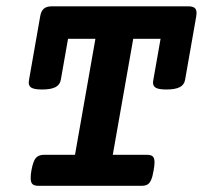

<svg xmlns="http://www.w3.org/2000/svg" viewBox="-20 -600 655 620"><path d="M614.7 -558.1Q614.7 -555.7 613.8 -547.9L577.6 -341.8Q574.7 -325.7 560.1 -318.4Q545.4 -311 517.6 -311Q493.7 -311 483.9 -316.2Q474.1 -321.3 474.1 -333.5Q474.1 -335.9 475.1 -341.8L498.5 -474.6H410.2L344.2 -100.1H454.6Q467.3 -100.1 473.1 -95Q479 -89.8 479 -75.7Q479 -65.9 476.1 -49.8Q472.7 -29.3 467.8 -18.6Q462.9 -7.8 455.8 -3.9Q448.7 0 437 0H104Q90.8 0 85 -5.4Q79.1 -10.7 79.1 -24.9Q79.1 -37.1 81.5 -49.8Q86.9 -79.6 95.7 -89.8Q104.5 -100.1 121.6 -100.1H222.2L288.1 -474.6H199.7L176.3 -341.8Q173.3 -325.7 158.7 -318.4Q144 -311 116.2 -311Q92.3 -311 82.5 -316.2Q72.8 -321.3 72.8 -333.5Q72.8 -335.9 73.7 -341.8L109.9 -547.9Q112.8 -564.5 121.6 -572Q130.4 -579.6 147.5 -579.6H587.9Q602.1 -579.6 608.4 -574.5Q614.7 -569.3 614.7 -558.1Z"/></svg>

Font: Courier Prime
Style: Bold Italic
Weight: 700
Italic angle: -10°
Designer: Alan Dague-Greene
Foundry: Quote-Unquote Apps
Version: Version 3.018